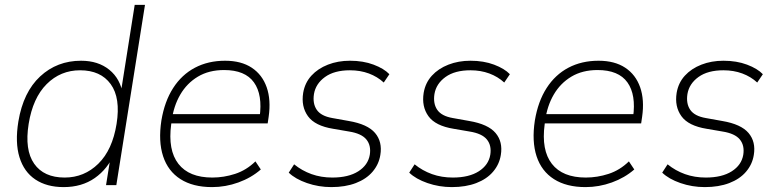

<svg xmlns="http://www.w3.org/2000/svg" viewBox="-20 -756 3181 784"><path d="M240 8Q171 8 124.5 -23Q78 -54 59.5 -114Q41 -174 55 -260Q75 -380 144 -444Q213 -508 311 -508Q381 -508 426.5 -471Q472 -434 482 -369H472L530 -736H572L455 0H413L434 -131H448Q420 -66 367 -29Q314 8 240 8ZM244 -31Q324 -31 381.5 -87.5Q439 -144 456 -250Q473 -356 432 -412.5Q391 -469 307 -469Q227 -469 170.5 -412.5Q114 -356 97 -250Q80 -144 119.5 -87.5Q159 -31 244 -31Z M846 8Q768 8 717 -24.5Q666 -57 646 -118Q626 -179 639 -264Q652 -342 687 -396.5Q722 -451 776 -479.5Q830 -508 899 -508Q965 -508 1008 -479.5Q1051 -451 1069 -399.5Q1087 -348 1077 -279L1073 -252H664L670 -290H1057L1040 -277Q1053 -369 1017 -419.5Q981 -470 895 -470Q833 -470 788 -443Q743 -416 716 -369.5Q689 -323 681 -263L679 -248Q665 -143 708.5 -87Q752 -31 847 -31Q894 -31 940 -46Q986 -61 1023 -97L1045 -64Q1006 -30 953.5 -11Q901 8 846 8Z M1333 8Q1281 8 1233.5 -8.5Q1186 -25 1159 -51L1181 -85Q1213 -59 1252 -45Q1291 -31 1337 -31Q1403 -31 1443 -56.5Q1483 -82 1490 -124Q1496 -162 1476 -186.5Q1456 -211 1405 -219L1341 -230Q1266 -242 1237.5 -281.5Q1209 -321 1218 -377Q1225 -418 1251.5 -447Q1278 -476 1319 -492Q1360 -508 1409 -508Q1463 -508 1505.5 -492Q1548 -476 1570 -453L1547 -419Q1521 -443 1486 -456Q1451 -469 1409 -469Q1345 -469 1307 -441.5Q1269 -414 1262 -372Q1256 -333 1273.5 -307.5Q1291 -282 1337 -274L1404 -262Q1481 -249 1511.5 -213Q1542 -177 1533 -123Q1527 -85 1501.5 -55Q1476 -25 1433 -8.5Q1390 8 1333 8Z M1825 8Q1773 8 1725.5 -8.5Q1678 -25 1651 -51L1673 -85Q1705 -59 1744 -45Q1783 -31 1829 -31Q1895 -31 1935 -56.5Q1975 -82 1982 -124Q1988 -162 1968 -186.5Q1948 -211 1897 -219L1833 -230Q1758 -242 1729.5 -281.5Q1701 -321 1710 -377Q1717 -418 1743.5 -447Q1770 -476 1811 -492Q1852 -508 1901 -508Q1955 -508 1997.5 -492Q2040 -476 2062 -453L2039 -419Q2013 -443 1978 -456Q1943 -469 1901 -469Q1837 -469 1799 -441.5Q1761 -414 1754 -372Q1748 -333 1765.5 -307.5Q1783 -282 1829 -274L1896 -262Q1973 -249 2003.5 -213Q2034 -177 2025 -123Q2019 -85 1993.5 -55Q1968 -25 1925 -8.5Q1882 8 1825 8Z M2371 8Q2293 8 2242 -24.5Q2191 -57 2171 -118Q2151 -179 2164 -264Q2177 -342 2212 -396.5Q2247 -451 2301 -479.5Q2355 -508 2424 -508Q2490 -508 2533 -479.5Q2576 -451 2594 -399.5Q2612 -348 2602 -279L2598 -252H2189L2195 -290H2582L2565 -277Q2578 -369 2542 -419.5Q2506 -470 2420 -470Q2358 -470 2313 -443Q2268 -416 2241 -369.5Q2214 -323 2206 -263L2204 -248Q2190 -143 2233.5 -87Q2277 -31 2372 -31Q2419 -31 2465 -46Q2511 -61 2548 -97L2570 -64Q2531 -30 2478.5 -11Q2426 8 2371 8Z M2858 8Q2806 8 2758.5 -8.5Q2711 -25 2684 -51L2706 -85Q2738 -59 2777 -45Q2816 -31 2862 -31Q2928 -31 2968 -56.5Q3008 -82 3015 -124Q3021 -162 3001 -186.5Q2981 -211 2930 -219L2866 -230Q2791 -242 2762.5 -281.5Q2734 -321 2743 -377Q2750 -418 2776.5 -447Q2803 -476 2844 -492Q2885 -508 2934 -508Q2988 -508 3030.5 -492Q3073 -476 3095 -453L3072 -419Q3046 -443 3011 -456Q2976 -469 2934 -469Q2870 -469 2832 -441.5Q2794 -414 2787 -372Q2781 -333 2798.5 -307.5Q2816 -282 2862 -274L2929 -262Q3006 -249 3036.5 -213Q3067 -177 3058 -123Q3052 -85 3026.5 -55Q3001 -25 2958 -8.5Q2915 8 2858 8Z"/></svg>

Font: Mulish ExtraLight
Style: Italic
Weight: 200
Italic angle: -9°
Designer: Vernon Adams
Foundry: Vernon Adams
Version: Version 3.603